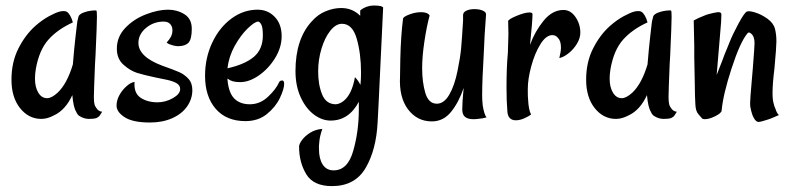

<svg xmlns="http://www.w3.org/2000/svg" viewBox="-20 -417 2796 678"><path d="M20.5 -135.7Q20.5 -197.3 44.9 -245.6Q69.3 -293.9 104.5 -325.2Q128.9 -346.7 153.3 -359.9Q177.7 -373 190.4 -376Q196.3 -377.9 205.1 -377.9Q216.8 -377.9 222.7 -369.1L227.5 -362.3Q233.4 -352.5 237.3 -337.9Q183.6 -313.5 150.9 -276.9Q118.2 -240.2 106.4 -172.9Q103.5 -155.3 103.5 -139.6Q103.5 -109.4 115.2 -89.8Q127 -70.3 146.5 -70.3Q162.1 -70.3 183.6 -89.8Q216.8 -121.1 237.3 -189.5Q242.2 -249 246.1 -282.2L252 -333Q252.9 -342.8 254.9 -349.1Q256.8 -355.5 257.8 -360.4Q262.7 -368.2 275.9 -373Q289.1 -377.9 302.7 -379.4Q316.4 -380.9 320.3 -379.9Q322.3 -377.9 322.3 -357.4Q322.3 -331.1 317.4 -223.6L315.4 -188.5Q311.5 -92.8 311.5 -75.2Q311.5 -57.6 313.5 -49.8Q314.5 -43 319.3 -37.1Q327.1 -23.4 340.8 -22.5Q332 -6.8 327.1 -3.9L320.3 0Q311.5 2.9 293.9 2.9Q276.4 2.9 259.8 -7.8Q252.9 -12.7 249 -22.5Q239.3 -37.1 235.4 -81.1Q210.9 -28.3 170.9 -9.8Q147.5 2.9 126 2.9Q81.1 2.9 50.8 -35.2Q20.5 -73.2 20.5 -135.7Z M391.6 -43.9Q391.6 -72.3 415 -100.6Q420.9 -107.4 427.7 -113.3Q440.4 -125 455.1 -127.9Q452.1 -87.9 476.6 -71.8Q501 -55.7 536.1 -55.7Q564.5 -55.7 590.3 -70.3Q616.2 -85 616.2 -102.5Q616.2 -116.2 603 -123.5Q589.8 -130.9 568.8 -135.3Q547.9 -139.6 528.3 -143.6Q487.3 -152.3 463.9 -159.7Q440.4 -167 416.5 -188Q392.6 -209 392.6 -245.1Q392.6 -287.1 422.4 -318.4Q452.1 -349.6 495.1 -366.2Q538.1 -382.8 573.2 -382.8Q605.5 -382.8 631.3 -366.7Q657.2 -350.6 657.2 -315.4Q657.2 -278.3 645.5 -266.1Q633.8 -253.9 608.4 -253.9Q603.5 -253.9 593.8 -255.9L581.1 -259.8Q576.2 -260.7 568.4 -266.6Q579.1 -278.3 584 -288.1Q588.9 -297.9 588.9 -310.5Q588.9 -323.2 581.1 -332Q573.2 -340.8 557.6 -340.8Q522.5 -340.8 495.6 -318.4Q468.8 -295.9 468.8 -265.6Q468.8 -216.8 551.8 -185.5Q595.7 -169.9 613.3 -162.1Q630.9 -154.3 645 -139.2Q659.2 -124 659.2 -98.6Q659.2 -67.4 640.6 -41Q622.1 -14.6 587.9 0.5Q553.7 15.6 509.8 15.6Q449.2 15.6 420.4 -2.9Q391.6 -21.5 391.6 -43.9Z M704.1 -149.4Q704.1 -212.9 729.5 -266.6Q754.9 -320.3 797.4 -351.6Q839.8 -382.8 889.6 -382.8Q925.8 -382.8 950.2 -357.4Q974.6 -332 974.6 -289.1Q974.6 -250 951.7 -212.4Q928.7 -174.8 894.5 -150.9Q860.4 -127 828.1 -127Q812.5 -127 802.2 -129.9Q792 -132.8 783.2 -139.6V-136.7Q787.1 -89.8 807.1 -69.3Q827.1 -48.8 862.3 -48.8Q898.4 -48.8 926.8 -75.7Q955.1 -102.5 965.8 -127Q968.8 -132.8 976.6 -132.8Q983.4 -132.8 983.4 -121.1Q983.4 -102.5 968.3 -70.8Q953.1 -39.1 922.4 -14.2Q891.6 10.7 846.7 10.7Q779.3 10.7 741.7 -32.7Q704.1 -76.2 704.1 -149.4ZM908.2 -292Q908.2 -321.3 902.3 -331.1Q896.5 -340.8 891.6 -340.8Q879.9 -340.8 855 -316.9Q830.1 -293 809.1 -255.4Q788.1 -217.8 783.2 -175.8Q844.7 -189.5 876.5 -216.3Q908.2 -243.2 908.2 -292Z M1036.1 100.6Q1036.1 91.8 1046.4 77.6Q1056.6 63.5 1075.2 51.8Q1093.8 40 1118.2 38.1Q1108.4 66.4 1107.4 85.9Q1105.5 101.6 1106.4 109.4Q1106.4 143.6 1119.6 164.1Q1132.8 184.6 1158.2 184.6Q1208 184.6 1227.5 115.2Q1247.1 45.9 1247.1 -29.3V-57.6Q1211.9 8.8 1147.5 8.8Q1117.2 8.8 1088.9 -12.2Q1060.5 -33.2 1042 -73.2Q1023.4 -113.3 1023.4 -166Q1023.4 -279.3 1081.1 -341.8Q1102.5 -366.2 1130.4 -377.4Q1158.2 -388.7 1184.6 -388.7Q1224.6 -388.7 1252 -361.3V-379.9Q1262.7 -389.6 1279.3 -394.5Q1288.1 -397.5 1299.8 -397.5Q1316.4 -397.5 1324.2 -395.5Q1331.1 -393.6 1333 -390.6L1323.2 -183.6L1317.4 -60.5L1313.5 14.6Q1308.6 112.3 1271 176.3Q1233.4 240.2 1152.3 240.2Q1086.9 240.2 1061.5 198.2Q1036.1 156.2 1036.1 100.6ZM1193.4 -60.5Q1222.7 -84 1233.4 -144.5Q1245.1 -132.8 1252.9 -117.2Q1254.9 -138.7 1254.9 -160.2Q1254.9 -227.5 1239.7 -280.3Q1224.6 -333 1187.5 -333Q1166 -333 1146.5 -308.6Q1127 -284.2 1115.2 -245.1Q1103.5 -206.1 1103.5 -165Q1103.5 -117.2 1117.7 -83Q1131.8 -48.8 1166 -48.8Q1179.7 -49.8 1193.4 -60.5Z M1392.6 -146.5 1393.6 -209Q1395.5 -291 1403.3 -351.6Q1405.3 -358.4 1426.3 -366.2Q1447.3 -374 1466.8 -374Q1490.2 -374 1497.1 -362.3Q1486.3 -322.3 1478.5 -269.5Q1470.7 -216.8 1470.7 -176.8Q1470.7 -127 1481.9 -88.9Q1493.2 -50.8 1522.5 -50.8Q1547.9 -50.8 1566.4 -82.5Q1585 -114.3 1595.7 -167Q1605.5 -214.8 1608.4 -247.1Q1611.3 -279.3 1615.2 -343.8V-363.3Q1615.2 -374 1627 -379.4Q1638.7 -384.8 1655.3 -384.8Q1672.9 -384.8 1685.1 -379.4Q1697.3 -374 1696.3 -365.2L1691.4 -293.9L1688.5 -232.4Q1682.6 -135.7 1682.6 -77.1Q1682.6 -64.5 1684.6 -44.9Q1686.5 -32.2 1689.9 -20Q1693.4 -7.8 1698.2 -2.9Q1694.3 -1 1682.6 1L1667 2.9Q1662.1 3.9 1651.4 3.9Q1632.8 3.9 1622.6 -3.9Q1612.3 -11.7 1612.3 -31.2Q1612.3 -54.7 1617.2 -106.4Q1600.6 -56.6 1573.2 -22.5Q1545.9 11.7 1504.9 11.7Q1453.1 11.7 1420.9 -30.8Q1388.7 -73.2 1392.6 -146.5Z M1801.8 7.8Q1772.5 7.8 1771.5 -26.4Q1768.6 -60.5 1768.6 -108.4Q1768.6 -179.7 1773.4 -230.5L1775.4 -296.9L1774.4 -341.8Q1774.4 -348.6 1803.7 -360.8Q1833 -373 1849.6 -373Q1860.4 -373 1860.4 -367.2Q1860.4 -341.8 1851.6 -258.8Q1869.1 -306.6 1899.9 -344.2Q1930.7 -381.8 1969.7 -381.8Q1995.1 -381.8 2012.2 -356.9Q2029.3 -332 2029.3 -301.8Q2029.3 -282.2 2017.1 -262.2Q2004.9 -242.2 1987.3 -228.5Q1969.7 -214.8 1955.1 -211.9Q1960.9 -235.4 1960.9 -249Q1960.9 -272.5 1950.2 -283.2Q1942.4 -293 1930.7 -293Q1908.2 -293 1888.2 -260.7Q1868.2 -228.5 1856 -183.1Q1843.8 -137.7 1843.8 -103.5V-92.8Q1843.8 -75.2 1844.7 -67.4Q1846.7 -27.3 1855.5 -12.7Q1846.7 -5.9 1831.1 1Q1815.4 7.8 1801.8 7.8Z M2049.8 -135.7Q2049.8 -197.3 2074.2 -245.6Q2098.6 -293.9 2133.8 -325.2Q2158.2 -346.7 2182.6 -359.9Q2207 -373 2219.7 -376Q2225.6 -377.9 2234.4 -377.9Q2246.1 -377.9 2252 -369.1L2256.8 -362.3Q2262.7 -352.5 2266.6 -337.9Q2212.9 -313.5 2180.2 -276.9Q2147.5 -240.2 2135.7 -172.9Q2132.8 -155.3 2132.8 -139.6Q2132.8 -109.4 2144.5 -89.8Q2156.2 -70.3 2175.8 -70.3Q2191.4 -70.3 2212.9 -89.8Q2246.1 -121.1 2266.6 -189.5Q2271.5 -249 2275.4 -282.2L2281.2 -333Q2282.2 -342.8 2284.2 -349.1Q2286.1 -355.5 2287.1 -360.4Q2292 -368.2 2305.2 -373Q2318.4 -377.9 2332 -379.4Q2345.7 -380.9 2349.6 -379.9Q2351.6 -377.9 2351.6 -357.4Q2351.6 -331.1 2346.7 -223.6L2344.7 -188.5Q2340.8 -92.8 2340.8 -75.2Q2340.8 -57.6 2342.8 -49.8Q2343.8 -43 2348.6 -37.1Q2356.4 -23.4 2370.1 -22.5Q2361.3 -6.8 2356.4 -3.9L2349.6 0Q2340.8 2.9 2323.2 2.9Q2305.7 2.9 2289.1 -7.8Q2282.2 -12.7 2278.3 -22.5Q2268.6 -37.1 2264.6 -81.1Q2240.2 -28.3 2200.2 -9.8Q2176.8 2.9 2155.3 2.9Q2110.4 2.9 2080.1 -35.2Q2049.8 -73.2 2049.8 -135.7Z M2641.6 -1Q2634.8 -12.7 2629.9 -38.1Q2628.9 -42 2628.9 -54.7Q2628.9 -67.4 2634.8 -133.8L2636.7 -156.2L2638.7 -179.7Q2644.5 -253.9 2644.5 -264.6Q2644.5 -289.1 2631.8 -298.8Q2624 -305.7 2619.1 -298.8Q2593.8 -268.6 2563.5 -175.8Q2533.2 -83 2528.3 -26.4Q2527.3 -17.6 2505.9 -6.8Q2484.4 3.9 2468.8 3.9Q2461.9 3.9 2459 1L2446.3 -13.7Q2436.5 -24.4 2435.5 -48.8Q2433.6 -82 2433.6 -113.3L2431.6 -215.8V-254.9L2429.7 -344.7Q2445.3 -353.5 2465.8 -361.3Q2474.6 -365.2 2482.4 -367.2Q2500 -372.1 2514.6 -374H2517.6Q2526.4 -374 2527.3 -367.2V-362.3L2526.4 -338.9L2521.5 -280.3L2510.7 -152.3L2532.2 -207Q2538.1 -224.6 2545.9 -242.2L2556.6 -268.6Q2566.4 -293.9 2587.4 -333Q2608.4 -372.1 2617.2 -376Q2624 -379.9 2646.5 -373Q2668.9 -366.2 2690.4 -350.6Q2711.9 -335 2716.8 -314.5Q2721.7 -294.9 2721.7 -270.5Q2721.7 -251 2714.8 -175.8Q2708 -121.1 2708 -88.9Q2708 -64.5 2711.9 -51.8Q2713.9 -42 2717.8 -34.2Q2722.7 -17.6 2730.5 -10.7Q2700.2 2.9 2692.4 4.9L2669.9 11.7L2659.2 13.7Q2649.4 13.7 2641.6 -1Z"/></svg>

Font: BKP Parklife Text
Style: Regular
Weight: 400
Designer: Font Diner, Inc.; LA MECHKY PLUS GmbH
Foundry: Font Diner, Inc.; LA MECHKY PLUS GmbH
Version: Version 1.007